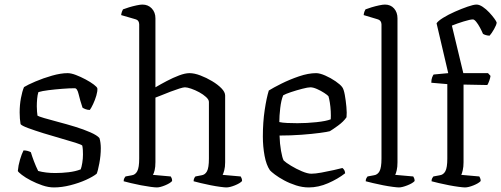

<svg xmlns="http://www.w3.org/2000/svg" viewBox="-20 -820 2193 840"><path d="M216 0Q192 0 165.5 -9Q139 -18 115 -30.5Q91 -43 75.5 -55Q60 -67 58 -72Q60 -96 67.5 -121.5Q75 -147 83 -162Q93 -162 101.5 -159.5Q110 -157 115 -154Q120 -137 128.5 -114.5Q137 -92 147 -72Q180 -63 222 -63Q250 -63 280 -66.5Q310 -70 333 -79Q337 -89 340 -107.5Q343 -126 343 -144Q343 -153 342.5 -163Q342 -173 340 -183Q337 -187 310.5 -195.5Q284 -204 246.5 -214.5Q209 -225 170.5 -237Q132 -249 103.5 -259.5Q75 -270 70 -277Q66 -300 66 -328Q66 -361 71.5 -390.5Q77 -420 85 -439Q101 -449 135 -463.5Q169 -478 207.5 -489Q246 -500 276 -500Q291 -500 312 -492Q333 -484 354.5 -472.5Q376 -461 390.5 -450Q405 -439 406 -433Q407 -421 401.5 -402Q396 -383 387.5 -365Q379 -347 373 -339Q363 -339 354 -342.5Q345 -346 341 -349Q330 -382 324 -408Q318 -434 307 -434Q284 -434 252.5 -431.5Q221 -429 192.5 -425.5Q164 -422 148 -417Q144 -405 142.5 -387.5Q141 -370 141 -355Q141 -343 142 -332Q143 -321 144 -314Q148 -311 173 -303.5Q198 -296 234.5 -286.5Q271 -277 308.5 -265.5Q346 -254 375.5 -241Q405 -228 415 -216Q418 -207 419.5 -195Q421 -183 421 -172Q421 -139 414.5 -105Q408 -71 403 -60Q387 -47 356 -33Q325 -19 287.5 -9.5Q250 0 216 0Z M666 0Q658 0 639 -2.5Q620 -5 596.5 -9.5Q573 -14 552.5 -19Q532 -24 521 -27Q521 -35 524 -40.5Q527 -46 529 -48L556 -53Q572 -55 580.5 -71Q589 -87 589 -126V-713Q589 -721 585.5 -727Q582 -733 572 -736L510 -754Q511 -762 513.5 -769Q516 -776 518 -779Q528 -783 544.5 -788Q561 -793 577.5 -796.5Q594 -800 603 -800Q628 -800 644 -783Q660 -766 660 -740V-438Q682 -451 709.5 -465.5Q737 -480 763.5 -490Q790 -500 809 -500Q830 -500 856.5 -490Q883 -480 908 -465Q933 -450 949 -433.5Q965 -417 965 -402V-110Q965 -89 961 -74.5Q957 -60 954 -55L1033 -48Q1035 -45 1037 -40Q1039 -35 1039 -28Q1030 -18 1007.5 -9Q985 0 970 0Q963 0 944 -2.5Q925 -5 902 -9.5Q879 -14 858.5 -19Q838 -24 827 -27Q827 -34 829.5 -39.5Q832 -45 835 -48L861 -53Q877 -55 885.5 -70.5Q894 -86 894 -126V-374Q894 -384 881.5 -395.5Q869 -407 851.5 -416.5Q834 -426 816.5 -432Q799 -438 789 -438Q782 -438 764.5 -432.5Q747 -427 726 -419Q705 -411 687 -403.5Q669 -396 660 -393V-111Q660 -89 656.5 -75Q653 -61 649 -55L727 -48Q729 -45 731 -40.5Q733 -36 733 -28Q724 -18 702 -9Q680 0 666 0Z M1331 0Q1303 0 1275 -9Q1247 -18 1223 -31Q1199 -44 1182.5 -56.5Q1166 -69 1161 -75Q1145 -98 1137.5 -138.5Q1130 -179 1130 -223Q1130 -285 1138 -338.5Q1146 -392 1156 -424Q1175 -436 1211 -454Q1247 -472 1288 -486Q1329 -500 1363 -500Q1379 -500 1403 -489.5Q1427 -479 1448 -464.5Q1469 -450 1477 -439Q1484 -430 1488.5 -405Q1493 -380 1495.5 -352.5Q1498 -325 1496 -307Q1483 -288 1459 -270.5Q1435 -253 1423 -246Q1413 -243 1379.5 -238.5Q1346 -234 1299.5 -230.5Q1253 -227 1203 -227Q1204 -191 1209.5 -160Q1215 -129 1221 -118Q1230 -109 1253 -95Q1276 -81 1301 -70.5Q1326 -60 1342 -60Q1359 -60 1386.5 -65Q1414 -70 1440.5 -76Q1467 -82 1478 -85Q1489 -77 1490 -62Q1458 -37 1415.5 -18.5Q1373 0 1331 0ZM1281 -281Q1322 -281 1364.5 -285.5Q1407 -290 1427 -298Q1428 -313 1427 -333Q1426 -353 1423 -371.5Q1420 -390 1417 -399Q1413 -404 1398.5 -413.5Q1384 -423 1367 -430.5Q1350 -438 1338 -438Q1327 -438 1302 -431.5Q1277 -425 1253 -417Q1229 -409 1219 -403Q1210 -382 1206 -347Q1202 -312 1202 -286Q1215 -283 1236.5 -282Q1258 -281 1281 -281Z M1725 0Q1718 0 1698.5 -2.5Q1679 -5 1656 -9.5Q1633 -14 1612 -19Q1591 -24 1580 -27Q1580 -35 1583 -40.5Q1586 -46 1588 -48L1615 -53Q1632 -55 1640.5 -71Q1649 -87 1649 -126V-713Q1649 -721 1645 -727Q1641 -733 1631 -736L1571 -754Q1572 -763 1574.5 -769.5Q1577 -776 1579 -779Q1589 -783 1605.5 -788Q1622 -793 1638.5 -796.5Q1655 -800 1664 -800Q1689 -800 1704 -783Q1719 -766 1719 -740V-110Q1719 -89 1715.5 -74.5Q1712 -60 1709 -55L1788 -48Q1790 -45 1792 -40Q1794 -35 1794 -28Q1785 -18 1762 -9Q1739 0 1725 0Z M2014 0Q2007 0 1987.5 -2.5Q1968 -5 1944.5 -9.5Q1921 -14 1900 -19Q1879 -24 1868 -27Q1868 -35 1871 -40.5Q1874 -46 1876 -48L1903 -53Q1920 -55 1928.5 -71Q1937 -87 1937 -126V-452L1867 -458Q1867 -472 1870.5 -481Q1874 -490 1877 -494L1941 -500L1890 -718Q1896 -728 1918.5 -742Q1941 -756 1970.5 -769Q2000 -782 2026 -791Q2052 -800 2065 -800Q2077 -800 2092 -790Q2107 -780 2120.5 -765.5Q2134 -751 2143 -738.5Q2152 -726 2153 -721Q2152 -711 2141.5 -692.5Q2131 -674 2122 -664Q2114 -664 2105.5 -666.5Q2097 -669 2093 -672Q2088 -684 2080 -699Q2072 -714 2063.5 -724.5Q2055 -735 2049 -735Q2037 -735 2008 -726Q1979 -717 1957 -708L2007 -500H2115L2126 -488Q2125 -479 2120.5 -466.5Q2116 -454 2112 -448L2008 -450V-110Q2008 -90 2004.5 -75Q2001 -60 1998 -55L2077 -48Q2078 -46 2080.5 -41Q2083 -36 2083 -28Q2074 -18 2051.5 -9Q2029 0 2014 0Z"/></svg>

Font: Texturina ExtraLight
Style: Regular
Weight: 200
Designer: Guillermo Torres Carreño
Foundry: Omnibus-Type
Version: Version 1.002; ttfautohint (v1.8.3)